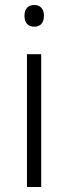

<svg xmlns="http://www.w3.org/2000/svg" viewBox="-20 -749 273 769"><path d="M117 -729C92 -729 78 -713 78 -686C78 -658 92 -642 117 -642C142 -642 156 -658 156 -686C156 -713 142 -729 117 -729ZM145 -532H88V0H145Z"/></svg>

Font: Noto Sans Gurmukhi Light
Style: Regular
Weight: 300
Designer: Jelle Bosma - Monotype Design Team
Foundry: Monotype Imaging Inc.
Version: Version 2.004